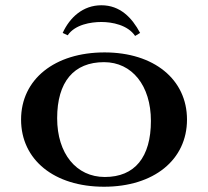

<svg xmlns="http://www.w3.org/2000/svg" viewBox="-20 -704 790 729"><path d="M218 -579 237 -570C265 -611 325 -620.5 365 -620.5C405 -620.5 465 -609.5 493 -567.5L512 -579C481 -637 436 -684 365 -684C295 -684 245 -638 218 -579ZM60 -250C60 -97 186 5 375 5C564 5 690 -97 690 -250C690 -403 564 -505 377 -505C187.6 -505 60 -403 60 -250ZM197 -255C197 -393.4 260.3 -468 375 -468C481.5 -468 553 -378.8 553 -245C553 -107.1 491.8 -32 378 -32C269.4 -32 197 -121.2 197 -255Z"/></svg>

Font: Prida01
Style: Black
Weight: 900
Designer: gluk
Foundry: gluk
Version: Version 00.072